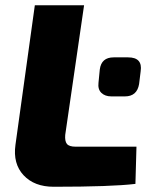

<svg xmlns="http://www.w3.org/2000/svg" viewBox="-20 -710 581 733"><path d="M301 -690 229 -195Q227 -171 235.5 -160.5Q244 -150 269 -150H501L497 -8Q407 3 185 3Q111 3 70 -41Q29 -85 39 -157L113 -690ZM457 -342H405Q381 -342 367 -355.5Q353 -369 356 -394L361 -445Q367 -491 414 -491H469Q525 -491 517 -438L511 -389Q503 -342 457 -342Z"/></svg>

Font: Exo 2.0 Extra Bold
Style: Italic
Weight: 800
Italic angle: -8°
Designer: Natanael Gama
Version: Version 1.001;PS 001.001;hotconv 1.0.70;makeotf.lib2.5.58329